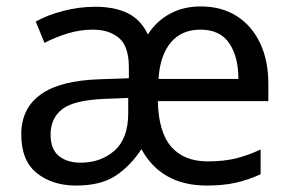

<svg xmlns="http://www.w3.org/2000/svg" viewBox="-20 -566 904 596"><path d="M603 -546Q668 -546 715 -516Q762 -486 787.5 -432Q813 -378 813 -306V-252H470Q472 -156 511.5 -110.5Q551 -65 625 -65Q675 -65 713 -74.5Q751 -84 789 -102V-25Q749 -7 710.5 1.5Q672 10 622 10Q481 10 419 -103Q385 -51 339 -20.5Q293 10 216 10Q143 10 94.5 -28.5Q46 -67 46 -149Q46 -229 106 -272.5Q166 -316 290 -320L380 -323V-357Q380 -422 349.5 -448Q319 -474 268 -474Q228 -474 189.5 -462Q151 -450 118 -433L91 -499Q126 -519 176 -532Q226 -545 275 -545Q337 -545 377.5 -524.5Q418 -504 439 -459Q465 -500 507 -523Q549 -546 603 -546ZM602 -474Q544 -474 510.5 -434.5Q477 -395 472 -321H720Q720 -390 691.5 -432Q663 -474 602 -474ZM303 -259Q209 -255 173 -227Q137 -199 137 -148Q137 -103 162.5 -82Q188 -61 230 -61Q293 -61 335.5 -98.5Q378 -136 378 -214V-262Z"/></svg>

Font: Noto Sans Marchen
Style: Regular
Weight: 400
Designer: Monotype Design Team
Foundry: Monotype Imaging Inc.
Version: Version 2.003; ttfautohint (v1.8.4.7-5d5b)